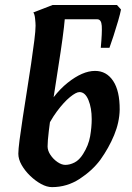

<svg xmlns="http://www.w3.org/2000/svg" viewBox="-20 -748 541 788"><path d="M471.2 -297.9Q470.2 -246.1 448.5 -193.6Q426.8 -141.1 391.6 -91.8Q358.9 -47.9 306.9 -13.9Q254.9 20 193.4 20Q172.4 20 148.7 7.1Q125 -5.9 103.8 -26.4Q82.5 -46.9 68.8 -70.8Q55.2 -94.7 55.2 -117.2Q55.2 -134.3 60.3 -173.8Q65.4 -213.4 73.5 -265.9Q81.5 -318.4 90.6 -375.5Q99.6 -432.6 107.7 -486.3Q115.7 -540 120.8 -581.3Q126 -622.6 126 -642.6Q126 -652.8 124 -671.6Q122.1 -690.4 116.7 -696.8Q147 -708.5 174.3 -710.4Q201.7 -712.4 221.4 -709.2Q241.2 -706.1 247.6 -702.1Q247.6 -679.2 242.4 -635.5Q237.3 -591.8 229 -536.6Q220.7 -481.4 211.4 -422.4Q202.1 -363.3 193.8 -308.3Q185.5 -253.4 180.4 -210.9Q175.3 -168.5 175.3 -147Q175.3 -129.9 187 -112.3Q198.7 -94.7 215.8 -83Q232.9 -71.3 248 -71.3Q266.6 -71.3 285.9 -81.1Q305.2 -90.8 320.8 -115.7Q343.3 -150.9 349.9 -188.5Q356.4 -226.1 356.4 -258.8Q356.4 -304.7 343 -337.4Q329.6 -370.1 306.2 -370.1Q292.5 -370.1 267.3 -349.6Q242.2 -329.1 213.6 -290.8Q185.1 -252.4 161.1 -198.7L148.4 -267.1Q196.8 -359.9 257.8 -408.4Q318.8 -457 370.1 -457Q417 -457 444.3 -416Q471.7 -375 471.2 -297.9ZM476.6 -709Q473.6 -692.4 464.8 -662.1Q456.1 -631.8 446 -601.1Q436 -570.3 429.2 -551.8H393.6Q399.4 -614.3 397.7 -641.6Q396 -668.9 378.9 -668.9H147.9L116.7 -696.8L195.8 -727.5H460Z"/></svg>

Font: Gentium Plus
Style: Bold Italic
Weight: 700
Italic angle: -8°
Designer: Victor Gaultney, Annie Olsen, Iska Routamaa, Becca Hirsbrunner
Foundry: SIL International
Version: Version 6.101